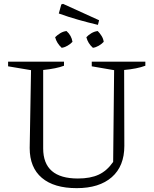

<svg xmlns="http://www.w3.org/2000/svg" viewBox="-20 -967 798 996"><path d="M378 9Q260 9 197 -44.5Q134 -98 134 -199L141 -603L22 -623V-647H312V-626Q273 -611 204 -604V-197Q204 -41 384 -41Q449 -41 492 -61Q535 -81 567 -127L572 -603L456 -623V-647H734V-626Q691 -610 624 -604L625 -210Q625 -105 560 -48Q495 9 378 9ZM488 -838Q437 -850 386 -864.5Q335 -879 285 -897L298 -944L307 -947L494 -862ZM300 -719Q274 -743 266 -774Q278 -786 293 -795Q308 -804 325 -806Q351 -783 356 -750Q346 -739 330.5 -730Q315 -721 300 -719ZM462 -719Q436 -742 428 -774Q439 -786 454.5 -795Q470 -804 487 -806Q498 -795 507 -780.5Q516 -766 518 -750Q508 -739 492.5 -730Q477 -721 462 -719Z"/></svg>

Font: Piazzolla SC Light
Style: Regular
Weight: 300
Designer: Juan Pablo del Peral
Foundry: Huerta Tipografica
Version: Version 1.330